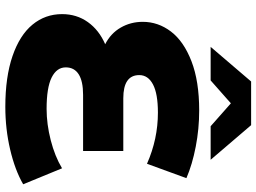

<svg xmlns="http://www.w3.org/2000/svg" viewBox="-141 -808 963 721"><g transform="rotate(90 340.5 -447.5)"><path d="M672 -53Q618 -22 541 -4Q464 14 381 14Q269 14 190.5 -13Q112 -40 72.5 -88Q33 -136 33 -199Q33 -254 63 -296Q93 -338 146 -361Q105 -382 83.5 -419.5Q62 -457 62 -502Q62 -560 98.5 -608Q135 -656 210 -685Q285 -714 395 -714Q464 -714 531 -701Q598 -688 649 -666L595 -518Q502 -559 403 -559Q332 -559 297 -540.5Q262 -522 262 -489Q262 -429 349 -429H547V-278H336Q285 -278 259 -261.5Q233 -245 233 -213Q233 -179 271 -160Q309 -141 389 -141Q446 -141 506.5 -156.5Q567 -172 612 -199ZM454 -757 368 -833 282 -757H156L286 -909H450L580 -757Z"/></g></svg>

Font: Montserrat Alternates ExtraBold
Style: Regular
Weight: 800
Designer: Julieta Ulanovsky
Foundry: Julieta Ulanovsky
Version: Version 7.200